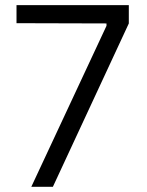

<svg xmlns="http://www.w3.org/2000/svg" viewBox="-20 -723 567 743"><path d="M101.1 0H184.6L478.5 -632.3V-703.1H43.9V-633.3L392.1 -632.3V-623Z"/></svg>

Font: Faust Sans
Style: Regular
Weight: 400
Designer: Andreas Faust
Version: Version 1.003;Glyphs 3.1.2 (3151)